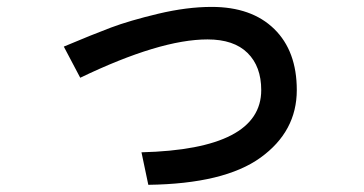

<svg xmlns="http://www.w3.org/2000/svg" viewBox="-20 -549 1040 548"><path d="M162.1 -416Q243.2 -450.2 296.4 -470.2Q349.6 -490.2 431.6 -509.8Q513.7 -529.3 584 -529.3Q698.2 -529.3 762.7 -466.3Q827.1 -403.3 827.1 -292Q827.1 -173.8 723.6 -99.1Q620.1 -24.4 403.3 -21.5L383.8 -114.3Q725.6 -123 725.6 -292Q725.6 -359.4 686.5 -397.9Q647.5 -436.5 572.3 -436.5Q436.5 -436.5 209 -327.1Z"/></svg>

Font: Gothic A1 SemiBold
Style: Regular
Weight: 600
Version: Version 2.50